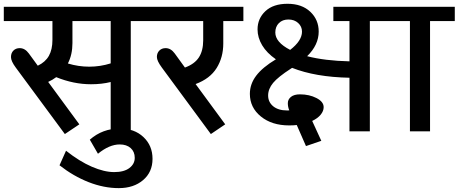

<svg xmlns="http://www.w3.org/2000/svg" viewBox="-35 -684 2389 1000"><path d="M47 -332.2Q22.2 -365.5 22.2 -386.8Q22.2 -408 34.9 -420.6Q47.5 -433.3 67.7 -433.3Q95 -433.3 115.3 -405.5L161.8 -341.8Q201.2 -360.5 219.7 -393.3Q238.1 -426.2 238.1 -476.2V-574.3H-15.2V-648.6H775V-574.3H646.1V0H541.5V-256.8Q494.9 -245.2 438.8 -245.2Q348.8 -245.2 257.8 -282.1Q238.1 -267.4 215.9 -257.3L378.2 -36.4L302.8 14.2ZM318.5 -353.4Q373.1 -336.7 430 -336.7Q486.9 -336.7 541.5 -353.9V-574.3H342.3V-459.6Q342.3 -399.4 318.5 -353.4Z M589.5 -14.7Q664.8 -14.7 712.1 29.8Q759.4 74.3 759.4 143.3Q759.4 212.3 710.3 254Q661.3 295.8 583.7 295.8Q506.1 295.8 426.7 264.7Q347.3 233.6 275 176.9L308.9 101.1Q379.2 156.7 443.6 184.5Q508.1 212.3 559.7 212.3Q611.2 212.3 639 191.1Q666.8 169.9 666.8 138Q666.8 106.2 645.6 87.2Q624.4 68.3 588.5 68.3Q534.4 68.3 475.2 116.8L432.8 43.5Q499 -14.7 589.5 -14.7Z M807.9 -332.2Q782.1 -367 782.1 -387.3Q782.1 -407.5 794.7 -420.4Q807.4 -433.3 827.6 -433.3Q854.9 -433.3 875.1 -405.5L928.2 -332.2Q978.3 -350.4 1000.8 -385Q1023.3 -419.6 1023.3 -474.2V-574.3H744.7V-648.6H1232.6V-574.3H1127.9V-457.5Q1127.9 -385.2 1093.3 -329.6Q1058.6 -274 983.8 -246.2L1138 -36.4L1063.2 14.2Z M1471.2 -30.8Q1380.7 -30.8 1323.6 -77.4Q1266.4 -123.9 1266.4 -195.1Q1266.4 -246.2 1299.3 -289.7Q1332.2 -333.2 1401.9 -375.1Q1354.4 -408 1330.4 -448.2Q1306.4 -488.4 1306.4 -530.8Q1306.4 -587.5 1347.3 -625.9Q1388.3 -664.3 1462.6 -664.3Q1536.9 -664.3 1580.9 -622.9Q1624.9 -581.4 1624.9 -519.7Q1624.9 -449.9 1564.7 -391.3Q1656.2 -367.5 1785.1 -364.5V-574.3H1701.2V-648.6H2021.2V-574.3H1891.3V0H1785.1V-279.1Q1607.7 -282.6 1486.3 -330.6Q1484.3 -328.6 1480.3 -326.6Q1413.5 -283.6 1387.5 -252.3Q1361.5 -220.9 1361.5 -186.6Q1361.5 -152.2 1388 -130.4Q1414.6 -108.7 1460.6 -108.7Q1468.1 -108.7 1471.7 -109.2Q1464.1 -126.9 1464.1 -146.6Q1464.1 -166.3 1480.5 -179.5Q1497 -192.6 1527.3 -192.6Q1575.8 -192.6 1613.2 -173.4Q1650.7 -154.2 1650.7 -125.9Q1650.7 -105.7 1635.2 -86.7Q1619.8 -67.7 1591 -54.1L1638.5 49.5L1558.6 76.8L1510.6 -32.9Q1494.4 -30.8 1471.2 -30.8ZM1398.9 -514.7Q1398.9 -464.1 1476.2 -424.2Q1537.9 -471.7 1537.9 -519.2Q1537.9 -546 1517.9 -564.2Q1498 -582.4 1467.1 -582.4Q1436.3 -582.4 1417.6 -563.7Q1398.9 -545 1398.9 -514.7Z M2100.1 0V-574.3H1990.9V-648.6H2333.7V-574.3H2204.8V0Z"/></svg>

Font: Khula Semibold
Style: Regular
Weight: 600
Designer: Erin McLaughlin, Steve Matteson
Version: Version 1.000;PS 1.0;hotconv 1.0.72;makeotf.lib2.5.5900; ttf